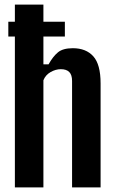

<svg xmlns="http://www.w3.org/2000/svg" viewBox="-20 -820 503 840"><path d="M45.1 0V-800H169.9V-538.5H192.5Q211.6 -572.9 233.5 -591Q255.3 -609.1 298.6 -609.1Q356.4 -609.1 388.2 -573.6Q420.1 -538.1 420.1 -455.2V0H295.3V-465.6Q295.3 -492.5 283 -504.9Q270.7 -517.3 246.1 -517.3Q223.6 -517.3 201.4 -504.7Q179.2 -492.1 169.9 -468.9V0ZM16.4 -724.8H263.8V-660.3H16.4Z"/></svg>

Font: Big Shoulders Thin
Style: Regular
Weight: 100
Designer: Patric King
Foundry: XO Type Co
Version: Version 2.002